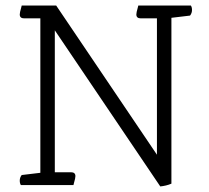

<svg xmlns="http://www.w3.org/2000/svg" viewBox="-20 -665 751 690"><path d="M556 5 177 -556V-46H235Q251 -46 251 -32Q251 -25 246 -8L244 0H55Q51 -6 51 -16Q51 -27 58 -36L125 -44V-599H67Q51 -599 51 -613Q51 -620 56 -637L58 -645H182L544 -109V-599H486Q470 -599 470 -613Q470 -620 475 -637L477 -645H666Q670 -639 670 -629Q670 -618 663 -609L596 -601V-5Q587 -1 576.5 1.5Q566 4 556 5Z"/></svg>

Font: Scope One
Style: Regular
Weight: 400
Designer: Dalton Maag Ltd
Foundry: Dalton Maag Ltd
Version: Version 1.001; ttfautohint (v1.4.1) -l 11 -r 50 -G 50 -x 14 